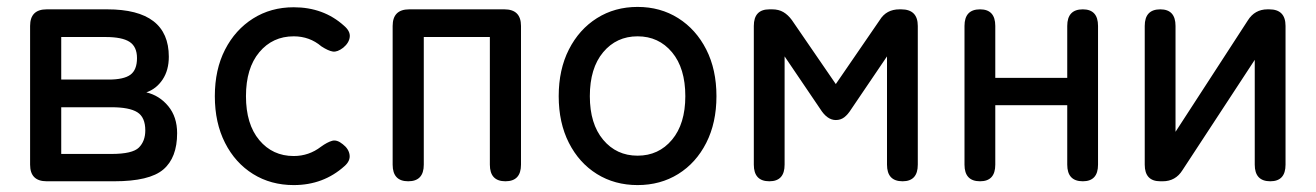

<svg xmlns="http://www.w3.org/2000/svg" viewBox="-20 -524 3804 555"><path d="M115 0Q67 0 67 -48V-449Q67 -497 115 -497H290Q468 -497 468 -360Q468 -321 450 -294Q432 -267 403 -257Q441 -248 466.5 -217Q492 -186 492 -139Q492 -68 452 -34Q412 0 310 0ZM157 -79H302Q363 -79 381.5 -97.5Q400 -116 400 -147Q400 -185 377 -199.5Q354 -214 302 -214H157ZM157 -294H294Q338 -294 357 -308Q376 -322 376 -356Q376 -389 354.5 -403Q333 -417 285 -417H157Z M829 11Q763 11 711.5 -21Q660 -53 630.5 -111Q601 -169 601 -246Q601 -323 630.5 -380.5Q660 -438 711.5 -470.5Q763 -503 829 -503Q915 -503 974 -450Q993 -434 991 -417Q989 -400 972 -386Q955 -373 942 -375Q929 -377 909 -390Q875 -419 829 -419Q768 -419 729.5 -373Q691 -327 691 -246Q691 -165 729.5 -119Q768 -73 829 -73Q873 -73 908 -100Q926 -113 940 -117Q954 -121 971 -107Q988 -94 990.5 -76.5Q993 -59 976 -44Q915 11 829 11Z M1160 0Q1115 0 1115 -48V-449Q1115 -497 1163 -497H1438Q1486 -497 1486 -449V-48Q1486 0 1441 0Q1396 0 1396 -48V-417H1205V-48Q1205 0 1160 0Z M1823 11Q1757 11 1705.5 -21Q1654 -53 1624.5 -111Q1595 -169 1595 -246Q1595 -323 1624.5 -381Q1654 -439 1705.5 -471.5Q1757 -504 1823 -504Q1889 -504 1940.5 -471.5Q1992 -439 2021.5 -381Q2051 -323 2051 -246Q2051 -169 2021.5 -111Q1992 -53 1940.5 -21Q1889 11 1823 11ZM1823 -74Q1884 -74 1922.5 -120Q1961 -166 1961 -246Q1961 -327 1922.5 -373Q1884 -419 1823 -419Q1762 -419 1723.5 -373Q1685 -327 1685 -246Q1685 -166 1723.5 -120Q1762 -74 1823 -74Z M2204 0Q2159 0 2159 -48V-449Q2159 -497 2204 -497H2212Q2231 -497 2244.5 -489Q2258 -481 2269 -466L2396 -281L2523 -466Q2542 -497 2580 -497H2585Q2633 -497 2633 -449V-48Q2633 0 2589 0Q2544 0 2544 -48V-361L2441 -209Q2431 -193 2420.5 -185Q2410 -177 2396 -177Q2371 -177 2351 -209L2248 -361V-48Q2248 0 2204 0Z M2813 0Q2768 0 2768 -48V-449Q2768 -497 2813 -497Q2857 -497 2857 -449V-299H3065V-449Q3065 -497 3110 -497Q3154 -497 3154 -449V-48Q3154 0 3110 0Q3065 0 3065 -48V-220H2857V-48Q2857 0 2813 0Z M3334 0Q3289 0 3289 -48V-449Q3289 -497 3334 -497Q3378 -497 3378 -449V-143L3587 -465Q3607 -497 3644 -497H3649Q3696 -497 3696 -449V-48Q3696 0 3652 0Q3607 0 3607 -48V-351L3398 -32Q3378 0 3341 0Z"/></svg>

Font: Zen Maru Gothic Medium
Style: Regular
Weight: 500
Designer: Yoshimichi Ohira
Foundry: Positype
Version: Version 1.001